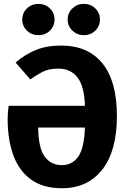

<svg xmlns="http://www.w3.org/2000/svg" viewBox="-20 -967 655 1004"><path d="M20 -345.6Q20 -363.1 21.5 -380.8Q23.1 -398.5 25.1 -413.8H424.1Q421 -515.4 385.4 -561.8Q349.7 -608.2 284.6 -608.2Q234.9 -608.2 201.8 -590.8Q168.7 -573.3 138.5 -551.8L61.5 -640Q110.3 -682.1 166.9 -705.4Q223.6 -728.7 299.5 -728.7Q440 -728.7 515.6 -635.6Q591.3 -542.6 591.3 -360Q591.3 -177.9 514.9 -80.3Q438.5 17.4 303.6 17.4Q207.2 17.4 144.4 -26.7Q81.5 -70.8 50.8 -152.3Q20 -233.8 20 -345.6ZM303.6 -103.6Q358.5 -103.6 389.5 -148.5Q420.5 -193.3 424.1 -300H179.5Q181 -192.3 213.8 -147.9Q246.7 -103.6 303.6 -103.6ZM181 -783.1Q145.6 -783.1 121 -806.7Q96.4 -830.3 96.4 -865.1Q96.4 -899.5 121 -923.1Q145.6 -946.7 181 -946.7Q216.9 -946.7 241 -923.1Q265.1 -899.5 265.1 -865.1Q265.1 -830.3 241 -806.7Q216.9 -783.1 181 -783.1ZM417.9 -783.1Q383.6 -783.1 358.7 -806.7Q333.8 -830.3 333.8 -865.1Q333.8 -899.5 358.7 -923.1Q383.6 -946.7 417.9 -946.7Q453.8 -946.7 478.2 -923.1Q502.6 -899.5 502.6 -865.1Q502.6 -830.3 478.2 -806.7Q453.8 -783.1 417.9 -783.1Z"/></svg>

Font: FiraCode Nerd Font
Style: Bold
Weight: 700
Designer: Carrois Corporate, Edenspiekermann AG, Nikita Prokopov
Foundry: Carrois Corporate, Edenspiekermann AG, Nikita Prokopov
Version: Version 6.002;Nerd Fonts 2.1.0